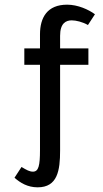

<svg xmlns="http://www.w3.org/2000/svg" viewBox="-20 -661 441 821"><path d="M84 -384H151V-19C151 47 145 73 121 73C106 73 94 66 72 53L42 99C67 121 98 140 141 140C226 140 237 68 237 -17V-384H358V-454H237V-508C237 -562 262 -574 287 -574C305 -574 334 -567 356 -554L386 -600C359 -620 313 -641 267 -641C182 -641 151 -586 151 -514V-454H84V-384Z"/></svg>

Font: Tajawal Medium
Style: Regular
Weight: 500
Designer: Boutros Fonts
Foundry: Created by Boutros International 2017
Version: Version 1.700